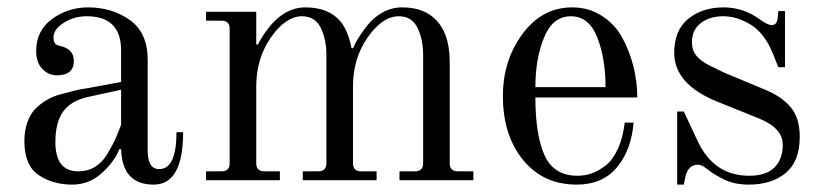

<svg xmlns="http://www.w3.org/2000/svg" viewBox="-20 -488 2228 520"><path d="M308 -245 221 -226Q173 -216 151.5 -186.5Q130 -157 130 -103Q130 -24 192 -24Q217 -24 236.5 -35.5Q256 -47 270 -70Q284 -93 291 -108.5Q298 -124 308 -150ZM46 -106Q46 -134 54 -156.5Q62 -179 75 -192.5Q88 -206 105.5 -216.5Q123 -227 142 -232L180 -242Q199 -247 216 -249L308 -266V-351Q308 -444 215 -444Q181 -444 153 -426.5Q125 -409 125 -387Q125 -377 128 -372Q131 -366 141 -364Q180 -356 180 -323Q180 -284 134 -284Q112 -284 95 -301Q78 -318 78 -350Q78 -405 121 -436.5Q164 -468 218 -468Q284 -468 332 -433.5Q380 -399 380 -326V-80Q380 -30 411 -30Q458 -30 458 -130H476Q476 12 396 12Q311 12 308 -84H303Q290 -50 255.5 -19Q221 12 176 12Q123 12 84.5 -14Q46 -40 46 -106Z M538 0V-24H580Q602 -24 602 -46V-410Q602 -432 580 -432H538V-456H674V-368L678 -367Q732 -468 807 -468Q859 -468 890 -442Q920 -418 932 -358L936 -357Q941 -369 950 -384Q959 -399 975.5 -420Q992 -441 1016.5 -454.5Q1041 -468 1069 -468Q1121 -468 1152 -442Q1198 -405 1198 -319V-46Q1198 -24 1220 -24H1262V0H1062V-24H1104Q1126 -24 1126 -46V-339Q1126 -382 1110.5 -413Q1095 -444 1060 -444Q1016 -444 976 -387Q936 -330 936 -254V-46Q936 -24 958 -24H1000V0H800V-24H842Q864 -24 864 -46V-339Q864 -382 848.5 -413Q833 -444 798 -444Q754 -444 714 -387Q674 -330 674 -254V-46Q674 -24 696 -24H738V0Z M1430 -252H1620Q1620 -330 1597.5 -387Q1575 -444 1526 -444Q1477 -444 1453.5 -386.5Q1430 -329 1430 -252ZM1542 12Q1451 12 1396.5 -55Q1342 -122 1342 -228Q1342 -324 1395 -396Q1448 -468 1530 -468Q1574 -468 1609.5 -445.5Q1645 -423 1665 -386.5Q1685 -350 1695.5 -308Q1706 -266 1706 -224H1430Q1430 -122 1455 -67Q1480 -12 1544 -12Q1564 -12 1582.5 -18.5Q1601 -25 1620 -39.5Q1639 -54 1653 -84Q1667 -114 1672 -156H1696Q1690 -82 1651 -35Q1612 12 1542 12Z M1806 -345Q1806 -406 1844 -437Q1882 -468 1940 -468Q1993 -468 2037 -436Q2059 -420 2070 -420Q2084 -420 2086 -438L2088 -458H2106V-306H2088L2074 -341Q2051 -398 2013.5 -421Q1976 -444 1939 -444Q1902 -444 1878 -425.5Q1854 -407 1854 -374Q1854 -351 1866.5 -336.5Q1879 -322 1900 -311.5Q1921 -301 1942 -291L2050 -246Q2097 -227 2121.5 -197.5Q2146 -168 2146 -118Q2146 -51 2108 -19.5Q2070 12 2008 12Q1970 12 1942 -1.5Q1914 -15 1897.5 -28.5Q1881 -42 1871 -42Q1843 -42 1836 -8L1832 12H1814V-186H1832L1869 -107Q1913 -12 2009 -12Q2055 -12 2077.5 -34.5Q2100 -57 2100 -96Q2100 -141 2036 -167L1922 -213Q1806 -260 1806 -345Z"/></svg>

Font: Old Standard TT
Style: Regular
Weight: 400
Designer: Alexey Kryukov <alexios@thessalonica.org.ru>
Version: Version 1.0